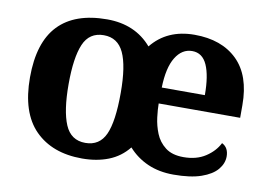

<svg xmlns="http://www.w3.org/2000/svg" viewBox="-65 -649 1064 759"><g transform="rotate(10 467.5 -269.5)"><path d="M305 10Q185 10 116 -59.5Q47 -129 47 -270Q47 -411 113 -480Q179 -549 308 -549Q421 -549 487 -472Q549 -549 659 -549Q768 -549 830.5 -488Q893 -427 893 -308V-257H566Q566 -234 570 -201.5Q574 -169 586.5 -138Q599 -107 626 -86Q653 -65 699 -65Q751 -65 787 -88.5Q823 -112 840 -146Q854 -139 860.5 -126.5Q867 -114 867 -97Q867 -69 846.5 -44.5Q826 -20 783 -5Q740 10 672 10Q614 10 568.5 -10Q523 -30 490 -67Q458 -27 411 -8.5Q364 10 305 10ZM307 -53Q364 -53 387.5 -105Q411 -157 411 -272Q411 -380 386.5 -432.5Q362 -485 306 -485Q248 -485 225 -431Q202 -377 202 -270Q202 -164 225.5 -108.5Q249 -53 307 -53ZM740 -321Q740 -399 721 -441.5Q702 -484 661 -484Q620 -484 594.5 -442.5Q569 -401 567 -321Z"/></g></svg>

Font: Noto Serif NP Hmong
Style: Regular
Weight: 400
Designer: Dalton Maag Ltd
Foundry: Dalton Maag Ltd
Version: Version 1.001